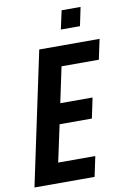

<svg xmlns="http://www.w3.org/2000/svg" viewBox="-95 -922 650 978"><g transform="rotate(-10 230.0 -432.5)"><path d="M2 0 148 -688H460L438 -584H245L206 -400H373L351 -295H184L143 -104H335L313 0ZM274 -769 295 -865H393L373 -769Z"/></g></svg>

Font: Saira Condensed SemiBold
Style: Italic
Weight: 600
Width: 3
Italic angle: -12°
Designer: Hector Gatti with collaboration of the Omnibus-Type team
Foundry: Omnibus-Type
Version: Version 1.101